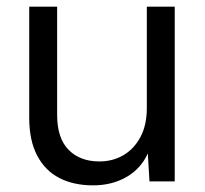

<svg xmlns="http://www.w3.org/2000/svg" viewBox="-20 -546 617 578"><path d="M260 12Q202 12 159 -10Q116 -32 92 -77.5Q68 -123 68 -191V-526H152V-200Q152 -130 186.5 -95Q221 -60 279 -60Q319 -60 351 -78.5Q383 -97 402.5 -133Q422 -169 422 -221V-526H506V0H430L425 -84Q404 -38 360.5 -13Q317 12 260 12Z"/></svg>

Font: DM Sans 9pt
Style: Regular
Weight: 400
Designer: Colophon Foundry, Jonny Pinhorn
Foundry: Colophon Foundry
Version: Version 4.004;gftools[0.9.30]